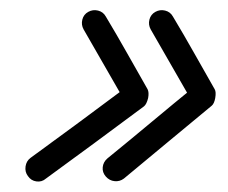

<svg xmlns="http://www.w3.org/2000/svg" viewBox="-20 -450 442 372"><path d="M151 -427Q160 -432 170 -429.5Q180 -427 185 -418Q206 -383 226 -347.5Q246 -312 266 -277Q269 -271 267 -260Q264 -248 259 -244Q212 -209 164.5 -174Q117 -139 69 -104Q69 -104 69 -104Q69 -104 69 -104Q61 -97 50.5 -98.5Q40 -100 34 -109Q28 -117 29.5 -127.5Q31 -138 39 -144Q87 -179 134.5 -214Q182 -249 230 -285Q232 -286 232 -280.5Q232 -275 230 -267Q229 -260 226.5 -254.5Q224 -249 223 -252Q203 -287 182.5 -322.5Q162 -358 142 -393Q137 -402 139.5 -412Q142 -422 151 -427ZM281 -427Q290 -432 300 -429.5Q310 -427 315 -418Q336 -383 356 -347.5Q376 -312 396 -277Q399 -272 397 -260Q395 -249 390 -245Q348 -210 305.5 -175Q263 -140 220 -104Q220 -104 220 -104Q220 -104 220 -104Q212 -98 202 -99Q192 -100 185 -108Q178 -116 179 -126Q180 -136 188 -143Q231 -178 273.5 -213.5Q316 -249 359 -284Q361 -286 361 -280Q361 -274 359 -267Q358 -260 356 -255Q354 -250 353 -252Q333 -287 312.5 -322.5Q292 -358 272 -393Q267 -402 269.5 -412Q272 -422 281 -427Z"/></svg>

Font: FRB American Cursive Semibold
Style: Italic
Weight: 600
Italic angle: -25°
Version: Version 2.0;Modular Font Editor K font №1